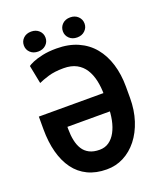

<svg xmlns="http://www.w3.org/2000/svg" viewBox="-156 -960 912 1073"><g transform="rotate(-20 300.0 -423.5)"><path d="M257.8 -721.2Q330.1 -721.2 385 -696.8Q439.9 -672.4 476.6 -627.9Q513.2 -583.5 532 -522.2Q550.8 -460.9 550.8 -387.7V-321.3Q550.8 -248.5 531 -187.5Q511.2 -126.5 476.1 -82Q440.9 -37.6 394 -13.4Q347.2 10.7 293 10.3Q229.5 10.3 181.2 -12.9Q132.8 -36.1 100.8 -79.8Q68.8 -123.5 52.5 -184.6Q36.1 -245.6 36.1 -321.8V-397H458V-288.6H166.5V-273.4Q166.5 -238.3 172.9 -207.8Q179.2 -177.2 193.4 -154.5Q207.5 -131.8 232.2 -119.1Q256.8 -106.4 293 -106.4Q324.7 -106.4 348.6 -123Q372.6 -139.6 388.7 -169.4Q404.8 -199.2 412.6 -238Q420.4 -276.9 420.4 -321.3V-387.7Q420.4 -432.1 411.9 -471.4Q403.3 -510.7 384.5 -540.5Q365.7 -570.3 334.5 -587.2Q303.2 -604 257.8 -604Q204.6 -604 167.2 -592.8Q129.9 -581.5 107.4 -570.8L85.9 -679.7Q93.3 -686 116 -695.8Q138.7 -705.6 174.6 -713.4Q210.4 -721.2 257.8 -721.2ZM93.3 -798.8Q93.3 -824.2 111.1 -841.3Q128.9 -858.4 157.7 -858.4Q186 -858.4 204.1 -841.3Q222.2 -824.2 222.2 -798.8Q222.2 -773.9 204.1 -756.8Q186 -739.7 157.7 -739.7Q128.9 -739.7 111.1 -756.8Q93.3 -773.9 93.3 -798.8ZM325.2 -798.3Q325.2 -823.7 343 -841.1Q360.8 -858.4 389.6 -858.4Q418 -858.4 436 -841.1Q454.1 -823.7 454.1 -798.3Q454.1 -773.9 436 -756.6Q418 -739.3 389.6 -739.3Q360.8 -739.3 343 -756.6Q325.2 -773.9 325.2 -798.3Z"/></g></svg>

Font: Roboto Condensed SemiBold
Style: Regular
Weight: 600
Designer: Christian Robertson
Foundry: Google
Version: Version 3.008; 2023